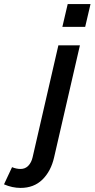

<svg xmlns="http://www.w3.org/2000/svg" viewBox="-155 -711 466 945"><path d="M151.9 -578.6 178.2 -690.9H290.5L264.2 -578.6ZM-53.7 213.9Q-94.7 213.9 -135.3 196.3L-95.7 111.8Q-74.7 120.6 -53.7 120.6Q-30.8 120.6 -15.6 104.7Q-0.5 88.9 5.4 63.5L132.3 -487.8H238.3L111.3 63.5Q95.7 131.8 53.7 172.9Q11.7 213.9 -53.7 213.9Z"/></svg>

Font: HK Grotesk SemiBold Italic
Style: Regular
Weight: 600
Italic angle: -13°
Designer: Alfredo Marco Pradil and Stefan Peev
Foundry: Hanken Design Co.
Version: Version 1.000;PS 001.000;hotconv 1.0.88;makeotf.lib2.5.64775